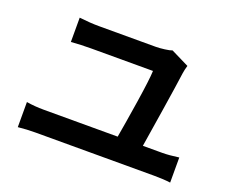

<svg xmlns="http://www.w3.org/2000/svg" viewBox="-107 -856 1190 992"><g transform="rotate(20 488.5 -360.0)"><path d="M775.6 -589.8Q767.3 -526.6 743.8 -376.6Q720.2 -226.6 705.6 -135.5H566.7Q586.4 -246.6 606.1 -374.1Q625.7 -501.7 627.4 -548.3H286.6Q233.6 -548.3 177.5 -543.9V-677.5Q238.3 -670.4 285.6 -670.4H598.1Q618.7 -670.4 646.7 -674.1Q674.8 -677.7 686.3 -682.6L785.6 -633.5Q782.2 -622.3 779.4 -610.1Q776.6 -597.9 775.6 -589.8ZM166 -167H817.6Q853.3 -167 908 -174.6V-36.6Q870.4 -41.7 817.6 -41.7H166Q119.4 -41.7 70.3 -36.6V-174.6Q115.7 -167 166 -167Z"/></g></svg>

Font: Min Sans VF VF
Style: Regular
Weight: 400
Designer: Jinseong-Kim, NotoSansCJK, Nunito
Foundry: Jinseong-Kim
Version: Version 1.420;Glyphs 3.1.2 (3151)